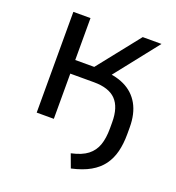

<svg xmlns="http://www.w3.org/2000/svg" viewBox="-124 -588 802 874"><g transform="rotate(20 277.0 -151.0)"><path d="M316 186 292 121Q343 110 370.5 88.5Q398 67 409.5 34Q421 1 421 -46V-76Q421 -149 387 -184Q353 -219 281 -219H166V0H83V-488H166V-285H258L419 -488H510L323 -251L291 -283Q358 -283 405.5 -260.5Q453 -238 478.5 -193Q504 -148 504 -81V-49Q504 -2 494.5 36Q485 74 463.5 103.5Q442 133 406 153.5Q370 174 316 186Z"/></g></svg>

Font: Nunito Sans 11pt
Style: Regular
Weight: 400
Version: Version 3.101;gftools[0.9.27]